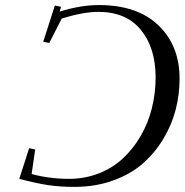

<svg xmlns="http://www.w3.org/2000/svg" viewBox="-20 -729 730 759"><path d="M56.2 -22 95.2 -143.1 119.1 -138.2 105 -41Q175.3 -22 252.9 -22Q315.4 -22 370.4 -43.5Q425.3 -64.9 466.1 -103Q506.8 -141.1 536.1 -191.4Q565.4 -241.7 580.3 -301Q595.2 -360.4 595.2 -422.9Q595.2 -539.6 536.9 -610.8Q478.5 -682.1 369.1 -682.1Q309.6 -682.1 224.1 -655.8L174.8 -559.1L150.9 -564L196.8 -707L221.2 -702.1L215.8 -683.1Q298.8 -709 371.1 -709Q522.5 -709 606.2 -628.9Q689.9 -548.8 689.9 -418Q689.9 -356 674.6 -295.9Q659.2 -235.8 625.7 -180.2Q592.3 -124.5 544.4 -82.5Q496.6 -40.5 426.8 -15.4Q356.9 9.8 273.9 9.8Q215.3 9.8 166.7 2.2Q118.2 -5.4 56.2 -22Z"/></svg>

Font: Dehuti
Style: Bold-Italic
Weight: 700
Version: Version 1.2